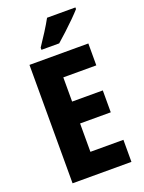

<svg xmlns="http://www.w3.org/2000/svg" viewBox="-171 -1010 815 1088"><g transform="rotate(-20 237.0 -465.5)"><path d="M426 0H71V-714H426V-582H227V-436H412V-304H227V-133H426ZM427 -921Q411 -903 383.5 -875.5Q356 -848 325.5 -820Q295 -792 271 -771H164V-784Q189 -821 213.5 -859.5Q238 -898 256 -931H427Z"/></g></svg>

Font: Noto Sans Kannada Condensed ExtraBold
Style: Regular
Weight: 800
Width: 3
Designer: Jelle Bosma - Monotype Design Team
Foundry: Monotype Imaging Inc.
Version: Version 2.005; ttfautohint (v1.8.4.7-5d5b)